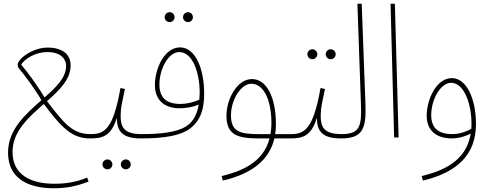

<svg xmlns="http://www.w3.org/2000/svg" viewBox="-20 -734 2629 1025"><path d="M267 271C329 271 386 262 453 235L445 214C394 236 336 247 271 247C146 247 47 201 47 77C47 -33 133 -108 214 -179C309 -51 366 5 460 5C470 5 479 1 479 -7C479 -15 471 -18 464 -18C369 -18 324 -72 231 -194C298 -253 357 -310 357 -385C357 -445 312 -480 234 -480C153 -480 74 -419 74 -388C74 -383 77 -374 79 -371C107 -339 167 -259 201 -199C117 -125 23 -43 23 80C23 240 163 271 267 271ZM93 -389C111 -418 166 -456 233 -456C309 -456 333 -415 333 -382C333 -320 280 -268 218 -214C178 -280 128 -348 93 -389Z M460 5C530 5 574 -8 604 -106C603 -31 636 5 732 5C745 5 750 0 750 -7C750 -12 748 -18 736 -18C641 -18 624 -56 624 -116C624 -160 632 -187 647 -259L623 -264C584 -40 535 -18 464 -18ZM652 170C666 170 678 158 678 144C678 129 666 117 652 117C637 117 625 129 625 144C625 158 637 170 652 170ZM554 170C568 170 580 158 580 144C580 129 568 117 554 117C539 117 527 129 527 144C527 158 539 170 554 170Z M984 -616C998 -616 1010 -628 1010 -642C1010 -657 998 -669 984 -669C969 -669 957 -657 957 -642C957 -628 969 -616 984 -616ZM886 -616C900 -616 912 -628 912 -642C912 -657 900 -669 886 -669C871 -669 859 -657 859 -642C859 -628 871 -616 886 -616ZM732 5C861 5 944 -11 992 -46C1053 -91 1070 -155 1070 -235C1070 -365 1024 -481 941 -481C858 -481 807 -368 807 -281C807 -189 870 -156 938 -156C964 -156 1009 -161 1041 -176C1029 -105 999 -77 976 -61C923 -26 830 -18 736 -18ZM831 -283C831 -364 878 -456 937 -456C1010 -456 1046 -342 1046 -241C1046 -227 1045 -214 1044 -202C1015 -188 975 -179 942 -179C885 -179 831 -199 831 -283Z M1170 230C1323 194 1417 122 1445 5H1528C1539 5 1546 1 1546 -7C1546 -15 1540 -18 1531 -18H1449C1452 -35 1453 -53 1453 -72C1453 -215 1403 -312 1325 -312C1247 -312 1189 -207 1189 -116C1189 -11 1251 5 1366 5H1419C1385 136 1266 181 1163 206ZM1366 -18C1265 -18 1213 -28 1213 -118C1213 -199 1265 -287 1322 -287C1382 -287 1429 -212 1429 -75C1429 -54 1427 -35 1424 -18Z M1746 -418C1760 -418 1772 -430 1772 -444C1772 -459 1760 -471 1746 -471C1731 -471 1719 -459 1719 -444C1719 -430 1731 -418 1746 -418ZM1648 -418C1662 -418 1674 -430 1674 -444C1674 -459 1662 -471 1648 -471C1633 -471 1621 -459 1621 -444C1621 -430 1633 -418 1648 -418ZM1528 5C1598 5 1642 -8 1672 -106C1671 -31 1704 5 1800 5C1813 5 1818 0 1818 -7C1818 -12 1816 -18 1804 -18C1709 -18 1692 -56 1692 -116C1692 -160 1700 -187 1715 -259L1691 -264C1652 -40 1603 -18 1532 -18Z M1800 5C1914 5 1936 -44 1931 -177L1911 -714H1888L1907 -175C1911 -60 1901 -18 1804 -18Z M2084 0H2108L2088 -714H2065Z M2238 230C2422 186 2521 91 2521 -72C2521 -202 2473 -317 2392 -317C2310 -317 2258 -204 2258 -116C2258 -17 2337 5 2389 5C2431 5 2466 -7 2493 -21C2469 130 2340 179 2231 206ZM2282 -119C2282 -203 2332 -292 2388 -292C2459 -292 2497 -176 2497 -75C2497 -65 2497 -55 2496 -46C2471 -32 2434 -18 2394 -18C2334 -18 2282 -40 2282 -119Z"/></svg>

Font: Noto Sans Arabic UI Cn Th
Style: Regular
Weight: 100
Width: 3
Designer: Monotype Design Team, Nadine Chahine and Nizar Qandah
Foundry: Monotype Imaging Inc.
Version: Version 2.010